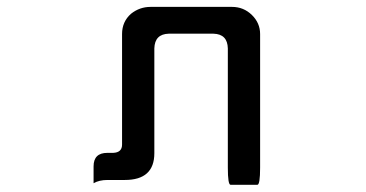

<svg xmlns="http://www.w3.org/2000/svg" viewBox="-20 -504 1040 546"><path d="M627.9 -366.2Q627 -407.2 586.9 -408.2H460Q419.9 -407.2 418.9 -366.2V-68.4Q418.9 7.8 335 7.8H286.1Q261.7 7.8 246.1 17.1Q246.1 7.8 246.1 -30.8Q246.1 -69.3 285.2 -69.3H301.8Q327.1 -70.3 327.1 -92.8V-407.2Q327.1 -442.4 352.5 -464.8Q377 -484.4 408.2 -484.4H639.6Q672.9 -484.4 696.3 -461.4Q719.7 -438.5 719.7 -407.2V-27.3Q719.7 21.5 711.9 21.5H635.7Q627.9 21.5 627.9 -27.3V-366.2Z"/></svg>

Font: YuPearl-Regular
Style: Regular
Weight: 400
Designer: Max Yao
Foundry: Max-Everyday
Version: Version 1.011; ttfautohint (v1.8.3)